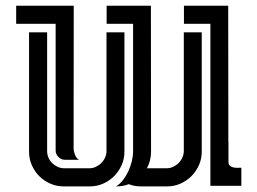

<svg xmlns="http://www.w3.org/2000/svg" viewBox="-20 -662 915 684"><path d="M518.1 -121.1Q518.1 -105 514.2 -90.1Q510.3 -75.2 503.4 -62.5H573.2Q585.4 -62.5 596.7 -67.6Q607.9 -72.8 616.2 -81.1Q624.5 -89.4 629.6 -100.6Q634.8 -111.8 634.8 -124V-546.9H698.7V-121.1Q698.7 -96.2 688.7 -73.7Q678.7 -51.3 661.9 -34.4Q645 -17.6 622.8 -7.8Q600.6 2 575.7 2H481.9Q458 2 439 -5.9Q418.9 2 395 2H393.1Q406.7 -5.9 418 -20.3Q429.2 -34.7 437.3 -52.2Q445.3 -69.8 449.7 -87.9Q454.1 -106 454.1 -121.1V-577.1H359.9V-641.6H517.6ZM83.5 -546.9H147.9V-124Q147.9 -111.3 152.8 -100.1Q157.7 -88.9 166.3 -80.6Q174.8 -72.3 185.8 -67.4Q196.8 -62.5 209.5 -62.5H297.9Q310.1 -62.5 321.3 -67.6Q332.5 -72.8 340.8 -81.1Q349.1 -89.4 354.2 -100.6Q359.4 -111.8 359.4 -124V-546.9H423.3V-121.1Q423.3 -96.2 413.3 -73.7Q403.3 -51.3 386.5 -34.4Q369.6 -17.6 347.4 -7.8Q325.2 2 300.3 2H206.5Q181.6 2 159.2 -7.8Q136.7 -17.6 119.9 -34.4Q103 -51.3 93.3 -73.7Q83.5 -96.2 83.5 -121.1ZM635.3 -577.1V-641.6H793L793.5 -155.8H793.9V-85.9Q793.9 -76.2 798.8 -71.8Q803.7 -67.4 810.8 -65.7Q817.9 -64 825.7 -64.2Q833.5 -64.5 839.8 -64.5V0H729.5V-577.1ZM210.9 -92.8Q198.2 -92.8 188.2 -102.8Q178.2 -112.8 178.2 -125.5V-577.1H37.6V-641.6H242.7L242.2 -134.8Q242.2 -123.5 246.8 -111.1Q251.5 -98.6 261.2 -92.8Z"/></svg>

Font: Isar CAT
Style: Regular
Weight: 400
Designer: Digitized by Peter Wiegel
Foundry: CAT-Fonts, Peter Wiegel
Version: Version 1.000; ttfautohint (v1.3)